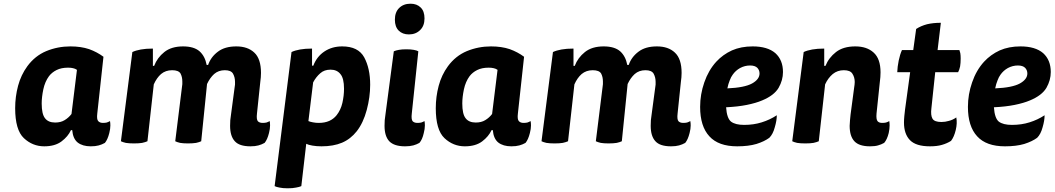

<svg xmlns="http://www.w3.org/2000/svg" viewBox="-20 -767 5668 1032"><path d="M536.1 -461.9Q502 -487.3 459 -502.9Q415 -517.6 358.4 -517.6Q290 -517.6 228.5 -492.2Q168 -466.8 127 -411.1Q92.8 -364.3 77.1 -305.7Q61.5 -247.1 61.5 -185.5Q61.5 -68.4 108.4 -24.4Q155.3 19.5 217.8 19.5Q275.4 19.5 310.5 -6.8Q345.7 -33.2 361.3 -67.4Q363.3 -67.4 368.2 -67.4Q372.1 -21.5 397.5 -1Q423.8 19.5 467.8 19.5Q493.2 19.5 510.7 14.6Q528.3 9.8 543.9 1Q558.6 -16.6 567.4 -51.8Q573.2 -74.2 573.2 -92.8Q573.2 -105.5 571.3 -116.2Q562.5 -111.3 553.7 -108.4Q544.9 -106.4 533.2 -106.4Q516.6 -106.4 507.8 -116.2Q499 -126 502.9 -157.2Q513.7 -258.8 536.1 -461.9ZM364.3 -154.3Q348.6 -133.8 327.1 -121.1Q306.6 -108.4 276.4 -108.4Q239.3 -108.4 221.7 -131.8Q204.1 -154.3 204.1 -210.9Q204.1 -245.1 212.9 -287.1Q221.7 -328.1 243.2 -357.4Q258.8 -377.9 284.2 -390.6Q309.6 -403.3 345.7 -403.3Q362.3 -403.3 373 -400.4Q383.8 -398.4 393.6 -391.6Q383.8 -312.5 364.3 -154.3Z M1092.8 -315.4Q1108.4 -348.6 1130.9 -369.1Q1154.3 -389.6 1188.5 -389.6Q1221.7 -389.6 1232.4 -371.1Q1243.2 -351.6 1243.2 -327.1Q1243.2 -320.3 1243.2 -312.5Q1242.2 -305.7 1241.2 -297.9Q1234.4 -249 1221.7 -151.4Q1219.7 -138.7 1217.8 -121.1Q1216.8 -102.5 1216.8 -90.8Q1216.8 -35.2 1242.2 -7.8Q1266.6 19.5 1326.2 19.5Q1351.6 19.5 1369.1 14.6Q1386.7 9.8 1402.3 1Q1417 -16.6 1425.8 -51.8Q1431.6 -74.2 1431.6 -92.8Q1431.6 -105.5 1429.7 -116.2Q1420.9 -111.3 1412.1 -108.4Q1403.3 -106.4 1391.6 -106.4Q1375 -106.4 1366.2 -115.2Q1357.4 -125 1361.3 -157.2Q1367.2 -212.9 1378.9 -325.2Q1380.9 -338.9 1381.8 -351.6Q1382.8 -364.3 1382.8 -375Q1382.8 -451.2 1346.7 -484.4Q1311.5 -517.6 1250 -517.6Q1188.5 -517.6 1151.4 -489.3Q1113.3 -460.9 1098.6 -418Q1095.7 -418 1090.8 -418Q1082 -464.8 1052.7 -491.2Q1022.5 -517.6 963.9 -517.6Q901.4 -517.6 863.3 -487.3Q825.2 -457 808.6 -413.1Q805.7 -413.1 801.8 -413.1Q801.8 -436.5 801.8 -505.9Q764.6 -505.9 737.3 -501Q710 -496.1 691.4 -487.3Q670.9 -327.1 629.9 -7.8Q639.6 -2.9 656.2 1Q672.9 3.9 700.2 3.9Q727.5 3.9 744.1 1Q761.7 -2.9 772.5 -7.8Q783.2 -109.4 806.6 -313.5Q822.3 -348.6 845.7 -369.1Q870.1 -389.6 905.3 -389.6Q939.5 -389.6 950.2 -372.1Q960 -353.5 960 -329.1Q960 -320.3 960 -314.5Q959 -307.6 958 -298.8Q946.3 -202.1 921.9 -7.8Q931.6 -2.9 948.2 1Q964.8 3.9 990.2 3.9Q1016.6 3.9 1034.2 1Q1051.8 -2.9 1061.5 -7.8Q1071.3 -110.4 1092.8 -315.4Z M1456.1 233.4Q1465.8 238.3 1482.4 241.2Q1500 245.1 1526.4 245.1Q1553.7 245.1 1571.3 241.2Q1588.9 238.3 1599.6 233.4Q1608.4 157.2 1626 5.9Q1636.7 11.7 1659.2 15.6Q1681.6 19.5 1708 19.5Q1772.5 19.5 1818.4 0Q1864.3 -19.5 1897.5 -61.5Q1932.6 -106.4 1951.2 -175.8Q1969.7 -245.1 1969.7 -311.5Q1969.7 -399.4 1937.5 -459Q1905.3 -517.6 1819.3 -517.6Q1764.6 -517.6 1723.6 -490.2Q1682.6 -462.9 1664.1 -414.1Q1661.1 -414.1 1657.2 -414.1Q1657.2 -436.5 1657.2 -505.9Q1620.1 -505.9 1592.8 -501Q1565.4 -496.1 1546.9 -487.3Q1516.6 -247.1 1456.1 233.4ZM1663.1 -324.2Q1678.7 -353.5 1701.2 -373Q1722.7 -392.6 1756.8 -392.6Q1791 -392.6 1809.6 -369.1Q1829.1 -346.7 1829.1 -290Q1829.1 -252.9 1820.3 -213.9Q1811.5 -175.8 1789.1 -147.5Q1773.4 -127.9 1750 -117.2Q1725.6 -106.4 1693.4 -106.4Q1677.7 -106.4 1662.1 -109.4Q1646.5 -112.3 1637.7 -116.2Q1646.5 -185.5 1663.1 -324.2Z M2228.5 -491.2Q2220.7 -496.1 2204.1 -499Q2187.5 -502 2164.1 -502Q2139.6 -502 2124 -499Q2107.4 -496.1 2096.7 -491.2Q2082 -377.9 2051.8 -151.4Q2049.8 -138.7 2047.9 -121.1Q2046.9 -102.5 2046.9 -90.8Q2046.9 -35.2 2072.3 -7.8Q2098.6 19.5 2157.2 19.5Q2182.6 19.5 2201.2 14.6Q2218.8 9.8 2234.4 1Q2250 -16.6 2257.8 -51.8Q2263.7 -74.2 2263.7 -92.8Q2263.7 -105.5 2261.7 -116.2Q2252.9 -111.3 2244.1 -108.4Q2235.4 -106.4 2223.6 -106.4Q2207 -106.4 2198.2 -115.2Q2189.5 -125 2193.4 -157.2Q2205.1 -268.6 2228.5 -491.2ZM2186.5 -747.1Q2148.4 -747.1 2125 -723.6Q2102.5 -701.2 2102.5 -661.1Q2102.5 -623 2123 -602.5Q2143.6 -582 2177.7 -582Q2214.8 -582 2238.3 -605.5Q2261.7 -627.9 2261.7 -668Q2261.7 -707 2241.2 -726.6Q2220.7 -747.1 2186.5 -747.1Z M2796.9 -461.9Q2762.7 -487.3 2719.7 -502.9Q2675.8 -517.6 2619.1 -517.6Q2550.8 -517.6 2489.3 -492.2Q2428.7 -466.8 2387.7 -411.1Q2353.5 -364.3 2337.9 -305.7Q2322.3 -247.1 2322.3 -185.5Q2322.3 -68.4 2369.1 -24.4Q2416 19.5 2478.5 19.5Q2536.1 19.5 2571.3 -6.8Q2606.4 -33.2 2622.1 -67.4Q2624 -67.4 2628.9 -67.4Q2632.8 -21.5 2658.2 -1Q2684.6 19.5 2728.5 19.5Q2753.9 19.5 2771.5 14.6Q2789.1 9.8 2804.7 1Q2819.3 -16.6 2828.1 -51.8Q2834 -74.2 2834 -92.8Q2834 -105.5 2832 -116.2Q2823.2 -111.3 2814.5 -108.4Q2805.7 -106.4 2793.9 -106.4Q2777.3 -106.4 2768.6 -116.2Q2759.8 -126 2763.7 -157.2Q2774.4 -258.8 2796.9 -461.9ZM2625 -154.3Q2609.4 -133.8 2587.9 -121.1Q2567.4 -108.4 2537.1 -108.4Q2500 -108.4 2482.4 -131.8Q2464.8 -154.3 2464.8 -210.9Q2464.8 -245.1 2473.6 -287.1Q2482.4 -328.1 2503.9 -357.4Q2519.5 -377.9 2544.9 -390.6Q2570.3 -403.3 2606.4 -403.3Q2623 -403.3 2633.8 -400.4Q2644.5 -398.4 2654.3 -391.6Q2644.5 -312.5 2625 -154.3Z M3353.5 -315.4Q3369.1 -348.6 3391.6 -369.1Q3415 -389.6 3449.2 -389.6Q3482.4 -389.6 3493.2 -371.1Q3503.9 -351.6 3503.9 -327.1Q3503.9 -320.3 3503.9 -312.5Q3502.9 -305.7 3502 -297.9Q3495.1 -249 3482.4 -151.4Q3480.5 -138.7 3478.5 -121.1Q3477.5 -102.5 3477.5 -90.8Q3477.5 -35.2 3502.9 -7.8Q3527.3 19.5 3586.9 19.5Q3612.3 19.5 3629.9 14.6Q3647.5 9.8 3663.1 1Q3677.7 -16.6 3686.5 -51.8Q3692.4 -74.2 3692.4 -92.8Q3692.4 -105.5 3690.4 -116.2Q3681.6 -111.3 3672.9 -108.4Q3664.1 -106.4 3652.3 -106.4Q3635.7 -106.4 3627 -115.2Q3618.2 -125 3622.1 -157.2Q3627.9 -212.9 3639.6 -325.2Q3641.6 -338.9 3642.6 -351.6Q3643.6 -364.3 3643.6 -375Q3643.6 -451.2 3607.4 -484.4Q3572.3 -517.6 3510.7 -517.6Q3449.2 -517.6 3412.1 -489.3Q3374 -460.9 3359.4 -418Q3356.4 -418 3351.6 -418Q3342.8 -464.8 3313.5 -491.2Q3283.2 -517.6 3224.6 -517.6Q3162.1 -517.6 3124 -487.3Q3085.9 -457 3069.3 -413.1Q3066.4 -413.1 3062.5 -413.1Q3062.5 -436.5 3062.5 -505.9Q3025.4 -505.9 2998 -501Q2970.7 -496.1 2952.1 -487.3Q2931.6 -327.1 2890.6 -7.8Q2900.4 -2.9 2917 1Q2933.6 3.9 2960.9 3.9Q2988.3 3.9 3004.9 1Q3022.5 -2.9 3033.2 -7.8Q3043.9 -109.4 3067.4 -313.5Q3083 -348.6 3106.4 -369.1Q3130.9 -389.6 3166 -389.6Q3200.2 -389.6 3210.9 -372.1Q3220.7 -353.5 3220.7 -329.1Q3220.7 -320.3 3220.7 -314.5Q3219.7 -307.6 3218.8 -298.8Q3207 -202.1 3182.6 -7.8Q3192.4 -2.9 3209 1Q3225.6 3.9 3251 3.9Q3277.3 3.9 3294.9 1Q3312.5 -2.9 3322.3 -7.8Q3332 -110.4 3353.5 -315.4Z M4188.5 -379.9Q4188.5 -444.3 4147.5 -481.4Q4105.5 -517.6 4025.4 -517.6Q3962.9 -517.6 3914.1 -496.1Q3865.2 -473.6 3830.1 -435.5Q3788.1 -389.6 3765.6 -324.2Q3743.2 -259.8 3743.2 -192.4Q3743.2 -87.9 3793 -34.2Q3841.8 19.5 3942.4 19.5Q4002.9 19.5 4045.9 6.8Q4088.9 -6.8 4115.2 -26.4Q4134.8 -45.9 4144.5 -83Q4155.3 -119.1 4155.3 -147.5Q4118.2 -123 4074.2 -109.4Q4031.2 -95.7 3979.5 -95.7Q3932.6 -95.7 3909.2 -113.3Q3886.7 -131.8 3882.8 -190.4Q3946.3 -193.4 3994.1 -203.1Q4043 -212.9 4077.1 -227.5Q4140.6 -253.9 4165 -294.9Q4188.5 -335.9 4188.5 -379.9ZM3889.6 -292Q3894.5 -316.4 3902.3 -335Q3909.2 -353.5 3918 -365.2Q3933.6 -387.7 3958 -401.4Q3983.4 -415 4011.7 -415Q4038.1 -415 4050.8 -402.3Q4062.5 -389.6 4062.5 -372.1Q4062.5 -340.8 4022.5 -318.4Q3981.4 -295.9 3889.6 -292Z M4238.3 -7.8Q4248 -2.9 4264.6 1Q4281.2 3.9 4308.6 3.9Q4335.9 3.9 4352.5 1Q4370.1 -2.9 4380.9 -7.8Q4391.6 -109.4 4415 -313.5Q4430.7 -347.7 4456.1 -369.1Q4481.4 -389.6 4515.6 -389.6Q4549.8 -389.6 4561.5 -371.1Q4574.2 -351.6 4574.2 -326.2Q4574.2 -319.3 4573.2 -311.5Q4572.3 -304.7 4571.3 -297.9Q4565.4 -249 4551.8 -151.4Q4549.8 -138.7 4548.8 -121.1Q4546.9 -102.5 4546.9 -90.8Q4546.9 -35.2 4572.3 -7.8Q4597.7 19.5 4656.2 19.5Q4682.6 19.5 4699.2 14.6Q4716.8 9.8 4732.4 1Q4748 -16.6 4756.8 -51.8Q4761.7 -74.2 4761.7 -92.8Q4761.7 -105.5 4759.8 -116.2Q4752 -111.3 4742.2 -108.4Q4733.4 -106.4 4721.7 -106.4Q4705.1 -106.4 4697.3 -115.2Q4688.5 -125 4691.4 -157.2Q4697.3 -212.9 4709 -325.2Q4710 -340.8 4711.9 -352.5Q4712.9 -365.2 4712.9 -377.9Q4712.9 -451.2 4675.8 -484.4Q4639.6 -517.6 4577.1 -517.6Q4512.7 -517.6 4473.6 -487.3Q4434.6 -457 4417 -413.1Q4414.1 -413.1 4410.2 -413.1Q4410.2 -436.5 4410.2 -505.9Q4373 -505.9 4345.7 -501Q4318.4 -496.1 4299.8 -487.3Q4279.3 -327.1 4238.3 -7.8Z M4828.1 -498Q4817.4 -474.6 4810.5 -441.4Q4803.7 -408.2 4802.7 -378.9Q4826.2 -378.9 4872.1 -378.9Q4865.2 -329.1 4844.7 -178.7Q4842.8 -163.1 4840.8 -143.6Q4838.9 -124 4838.9 -108.4Q4838.9 -46.9 4871.1 -13.7Q4903.3 19.5 4978.5 19.5Q5016.6 19.5 5043 11.7Q5070.3 3.9 5091.8 -9.8Q5108.4 -31.2 5117.2 -68.4Q5126 -105.5 5120.1 -135.7Q5100.6 -122.1 5080.1 -117.2Q5060.5 -111.3 5040 -111.3Q5002.9 -111.3 4992.2 -128.9Q4981.4 -147.5 4986.3 -185.5Q4993.2 -250 5006.8 -378.9Q5038.1 -378.9 5129.9 -378.9Q5136.7 -391.6 5140.6 -410.2Q5143.6 -428.7 5143.6 -452.1Q5143.6 -469.7 5141.6 -481.4Q5138.7 -493.2 5136.7 -498Q5097.7 -498 5019.5 -498Q5024.4 -535.2 5037.1 -644.5Q4996.1 -644.5 4962.9 -636.7Q4929.7 -627.9 4904.3 -611.3Q4898.4 -573.2 4888.7 -498Q4874 -498 4828.1 -498Z M5627.9 -379.9Q5627.9 -444.3 5586.9 -481.4Q5544.9 -517.6 5464.8 -517.6Q5402.3 -517.6 5353.5 -496.1Q5304.7 -473.6 5269.5 -435.5Q5227.5 -389.6 5205.1 -324.2Q5182.6 -259.8 5182.6 -192.4Q5182.6 -87.9 5232.4 -34.2Q5281.2 19.5 5381.8 19.5Q5442.4 19.5 5485.4 6.8Q5528.3 -6.8 5554.7 -26.4Q5574.2 -45.9 5584 -83Q5594.7 -119.1 5594.7 -147.5Q5557.6 -123 5513.7 -109.4Q5470.7 -95.7 5418.9 -95.7Q5372.1 -95.7 5348.6 -113.3Q5326.2 -131.8 5322.3 -190.4Q5385.7 -193.4 5433.6 -203.1Q5482.4 -212.9 5516.6 -227.5Q5580.1 -253.9 5604.5 -294.9Q5627.9 -335.9 5627.9 -379.9ZM5329.1 -292Q5334 -316.4 5341.8 -335Q5348.6 -353.5 5357.4 -365.2Q5373 -387.7 5397.5 -401.4Q5422.9 -415 5451.2 -415Q5477.5 -415 5490.2 -402.3Q5502 -389.6 5502 -372.1Q5502 -340.8 5461.9 -318.4Q5420.9 -295.9 5329.1 -292Z"/></svg>

Font: cl
Style: Bold Italic
Weight: 400
Designer: Mitja Miklavcic
Version: Version 7.504; 2011; Build 1022